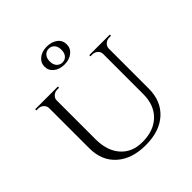

<svg xmlns="http://www.w3.org/2000/svg" viewBox="-219 -969 1137 1137"><g transform="rotate(-45 350.0 -400.0)"><path d="M167 -600V-222Q167 -125 216.5 -69Q266 -13 352 -13Q447 -13 501.5 -66Q556 -119 556 -211V-600H602V-211Q602 -107 535.5 -46.5Q469 14 353 14Q238 14 170.5 -46Q103 -106 103 -210V-600ZM105 -600V-547H103Q102 -565 88.5 -577.5Q75 -590 55 -590Q55 -590 47.5 -590Q40 -590 40 -590V-600ZM230 -600V-590Q230 -590 222.5 -590Q215 -590 215 -590Q196 -590 181.5 -577.5Q167 -565 167 -547H165V-600ZM558 -600V-547H556Q556 -565 542 -577.5Q528 -590 508 -590Q508 -590 500.5 -590Q493 -590 493 -590V-600ZM665 -600V-590Q665 -590 657.5 -590Q650 -590 650 -590Q631 -590 617 -577.5Q603 -565 602 -547H600V-600ZM350 -814Q391 -814 417.5 -794Q444 -774 444 -739Q444 -706 417.5 -685Q391 -664 350 -664Q310 -664 283.5 -685Q257 -706 257 -739Q257 -772 283.5 -793Q310 -814 350 -814ZM350 -797Q330 -797 315.5 -782Q301 -767 301 -739Q301 -711 315.5 -696Q330 -681 350 -681Q371 -681 385 -696Q399 -711 399 -739Q399 -767 385 -782Q371 -797 350 -797Z"/></g></svg>

Font: Cinzel
Style: Regular
Weight: 400
Designer: Natanael Gama
Version: Version 2.000